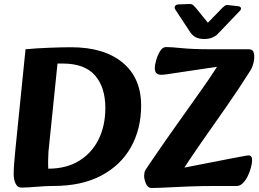

<svg xmlns="http://www.w3.org/2000/svg" viewBox="-20 -925 1286 955"><path d="M85 8Q67 8 57.5 -12Q48 -32 48 -59Q48 -98 57 -186L107 -680Q161 -685 224.5 -687.5Q288 -690 334 -690Q498 -690 590 -613.5Q682 -537 682 -400Q682 -284 631.5 -193.5Q581 -103 483.5 -51.5Q386 0 246 0Q206 0 161.5 4Q117 8 85 8ZM220 -86Q310 -86 373.5 -125Q437 -164 470.5 -232Q504 -300 504 -388Q504 -491 452.5 -550Q401 -609 291 -609H266L221 -170Q220 -153 219.5 -131Q219 -109 220 -86ZM734 10Q715 10 705.5 -12.5Q696 -35 697 -54Q698 -71 703.5 -79.5Q709 -88 725 -112Q802 -225 867 -316Q932 -407 988 -486.5Q1044 -566 1091 -643L1128 -603L853 -562Q829 -558 810 -555.5Q791 -553 781 -553Q767 -553 758.5 -560.5Q750 -568 750 -586Q750 -602 757 -626.5Q764 -651 776.5 -671Q789 -691 806 -691Q830 -691 885 -685.5Q940 -680 1026 -680H1218Q1239 -680 1243 -660Q1247 -640 1241.5 -615.5Q1236 -591 1226 -575Q1170 -486 1107.5 -396.5Q1045 -307 982.5 -218Q920 -129 864 -40L788 -70L1136 -138Q1165 -143 1187 -147.5Q1209 -152 1217 -152Q1234 -152 1234 -128Q1234 -113 1228 -91Q1222 -69 1212 -48.5Q1202 -28 1188 -14Q1174 0 1158 0H1061Q981 0 918 2.5Q855 5 809.5 7.5Q764 10 734 10ZM1174 -872Q1181 -880 1178 -886.5Q1175 -893 1165 -894L1113 -900Q1105 -901 1099 -897Q1093 -893 1088 -888L1014 -812L953 -887Q949 -892 941.5 -899Q934 -906 920 -905L867 -903Q854 -902 850.5 -894.5Q847 -887 851 -879L926 -765Q939 -746 956 -738.5Q973 -731 996 -731Q1019 -731 1035.5 -738Q1052 -745 1061 -754Z"/></svg>

Font: Alkatra
Style: Bold
Weight: 700
Designer: Suman Bhandary
Version: Version 1.100;gftools[0.9.22]